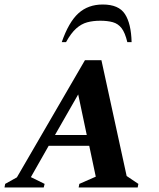

<svg xmlns="http://www.w3.org/2000/svg" viewBox="-53 -832 707 852"><path d="M-33 0 -30 -16 22 -45 324 -565H397L509 -51L561 -16L558 0H296L299 -16L372 -48L343 -185H163L84 -46L145 -16L141 0ZM191 -233H332L294 -413ZM221 -645Q252 -734 295 -773Q338 -812 403 -812Q474 -812 501.5 -769.5Q529 -727 531 -645H512Q502 -687 486.5 -707Q471 -727 447.5 -733.5Q424 -740 392 -740Q360 -740 334 -733Q308 -726 285 -705.5Q262 -685 240 -645Z"/></svg>

Font: Spectral SC
Style: Bold Italic
Weight: 700
Italic angle: -10°
Designer: Jean-Baptiste Levee
Foundry: Production Type
Version: Version 2.001